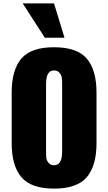

<svg xmlns="http://www.w3.org/2000/svg" viewBox="-20 -1101 639 1134"><path d="M245 -878 114 -1081H299L361 -878ZM299 13Q164 13 106.5 -54.5Q49 -122 49 -255V-554Q49 -688 106 -755Q163 -822 299 -822Q435 -822 492.5 -755Q550 -688 550 -554V-255Q550 -122 492.5 -54.5Q435 13 299 13ZM299 -125Q347 -125 347 -205V-605Q347 -628 345 -642.5Q343 -657 331.5 -671Q320 -685 299 -685Q252 -685 252 -605V-205Q252 -182 253.5 -168Q255 -154 266.5 -139.5Q278 -125 299 -125Z"/></svg>

Font: Oswald Heavy
Style: Regular
Weight: 400
Designer: Vernon Adams
Foundry: Vernon Adams
Version: Version 4.101